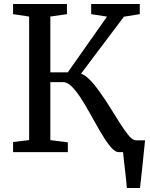

<svg xmlns="http://www.w3.org/2000/svg" viewBox="-20 -763 750 963"><path d="M616.1 180Q614.8 159.8 612.3 136.2Q609.8 112.6 606.9 88.4Q604 64.1 601.4 41.4Q598.8 18.7 597.2 0L566.3 -59H707.6Q705.5 -39 703 -14.9Q700.4 9.2 697.9 35.1Q695.3 61 692.5 86.8Q689.7 112.6 687.1 136.5Q684.6 160.4 682.1 180ZM45.6 0V-50.7L126.1 -60.3V-680L45.6 -692V-743H315.8V-692L232.5 -680V-400.3H320L516.8 -679.6L437.3 -692V-743H681.1V-692L601.5 -679.3L386.4 -393.6Q404.5 -386.9 421.2 -371.7Q438 -356.5 454.5 -336.1Q471 -315.8 487.1 -292Q512.4 -256.4 536.4 -217.4Q560.5 -178.4 582.2 -144.2Q604 -110 622.3 -87.1Q640.7 -64.3 654.3 -60.8L695.4 -50V0H574.9Q559.7 0 541.8 -18.7Q523.8 -37.4 504.2 -68.2Q484.5 -99.1 463.9 -136.2Q443.3 -173.3 422.5 -209.7Q401.3 -247.2 379.7 -279.4Q358.1 -311.7 337.3 -331.3Q316.5 -351 297.5 -351H232.5V-60.3L320.3 -49V0Z"/></svg>

Font: Merriweather 7pt Light
Style: Regular
Weight: 300
Designer: Eben Sorkin
Foundry: Eben Sorkin
Version: Version 2.200;gftools[0.9.31]